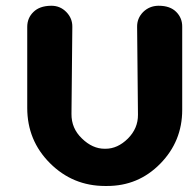

<svg xmlns="http://www.w3.org/2000/svg" viewBox="-20 -633 644 657"><path d="M452.1 -240.7Q452.1 -240.7 449.2 -541Q448.7 -570.3 469.7 -591.8Q491.2 -612.8 521.5 -613.3Q521.5 -613.3 523.4 -613.3Q562 -613.3 583 -592.3Q604 -571.3 603.5 -541Q603.5 -541 603.5 -256.8Q603.5 -149.4 528.3 -72.8Q453.1 3.9 345.2 3.4Q345.2 3.4 339.8 3.4Q229 3.4 150.9 -74.7Q73.2 -152.3 73.2 -263.7Q73.2 -263.7 73.2 -541Q73.2 -571.3 94.2 -591.8Q115.2 -612.8 154.3 -613.3Q154.3 -613.3 156.2 -613.3Q186 -613.3 207 -591.8Q228 -570.3 227.5 -541Q227.5 -541 224.6 -243.2Q224.1 -193.8 260.3 -159.2Q296.4 -124 337.9 -124Q337.9 -124 341.3 -124Q382.3 -124 417.5 -158.7Q452.6 -193.8 452.1 -240.7Z"/></svg>

Font: Dyuthi
Style: Regular
Weight: 400
Designer: Hiran Venugopalan, Hussain K H and Suresh P for Sawthanthra Malayalam Computing (SMC)
Version: Version 3.0.0+20221109